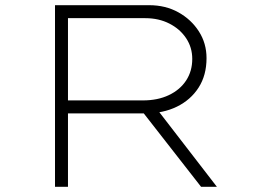

<svg xmlns="http://www.w3.org/2000/svg" viewBox="-20 -720 983 740"><path d="M192 0V-700H555Q618 -700 667.5 -672.5Q717 -645 746.5 -599Q776 -553 776 -496Q776 -430 745.5 -382.5Q715 -335 662 -309Q609 -283 540 -283H242V0ZM755 0 520 -301 566 -324 816 0ZM242 -333H531Q588 -333 631 -353.5Q674 -374 697.5 -410Q721 -446 721 -493Q721 -537 697.5 -572.5Q674 -608 633 -629Q592 -650 540 -650H242Z"/></svg>

Font: Lexend Zetta ExtraLight
Style: Regular
Weight: 250
Version: Version 1.007